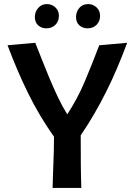

<svg xmlns="http://www.w3.org/2000/svg" viewBox="-20 -922 659 942"><path d="M604 -712Q580 -648 555 -589Q530 -530 502 -474Q474 -418 443 -364.5Q412 -311 376 -258Q376 -182 376.5 -120.5Q377 -59 379 0H238Q239 -36 240 -65Q241 -94 242 -122Q243 -150 244 -181Q245 -212 245 -251Q173 -353 119 -462.5Q65 -572 17 -700L153 -712Q170 -670 187.5 -625Q205 -580 224 -535Q243 -490 264 -445.5Q285 -401 310 -361Q361 -439 396.5 -523.5Q432 -608 467 -700ZM151 -839Q151 -864 167.5 -883Q184 -902 210 -902Q234 -902 251.5 -886Q269 -870 269 -844Q269 -818 252 -800.5Q235 -783 207 -783Q184 -783 167.5 -797.5Q151 -812 151 -839ZM353 -839Q353 -864 369 -883Q385 -902 413 -902Q436 -902 453.5 -886Q471 -870 471 -844Q471 -818 454 -800.5Q437 -783 409 -783Q386 -783 369.5 -797.5Q353 -812 353 -839Z"/></svg>

Font: CantoraOne
Style: Regular
Weight: 400
Designer: Pablo Impallari, Rodrigo Fuenzalida
Foundry: Pablo Impallari
Version: Version 1.001; ttfautohint (v0.8) -G 200 -r 50